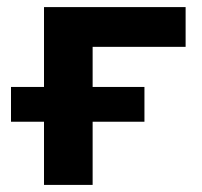

<svg xmlns="http://www.w3.org/2000/svg" viewBox="-20 -521 568 541"><path d="M104 0V-178H11V-276H104V-501H503V-389H241V-276H387V-178H241V0Z"/></svg>

Font: Nunito Sans 7pt
Style: Bold
Weight: 700
Designer: Vernon Adams
Foundry: Vernon Adams
Version: Version 3.101;gftools[0.9.27]